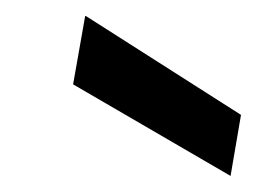

<svg xmlns="http://www.w3.org/2000/svg" viewBox="-20 -756 320 239"><path d="M267 -537 71 -651 86 -736H87L280 -613Z"/></svg>

Font: DM Sans 28pt Medium
Style: Italic
Weight: 500
Italic angle: -10°
Version: Version 4.004;gftools[0.9.30]